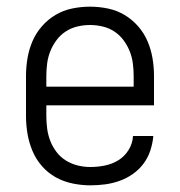

<svg xmlns="http://www.w3.org/2000/svg" viewBox="-20 -548 540 576"><path d="M251 8Q225 8 198 2.5Q171 -3 147.5 -16Q124 -29 106 -49.5Q88 -70 77.5 -95Q67 -120 62.5 -146.5Q58 -173 58 -200V-320Q58 -347 62.5 -373.5Q67 -400 77.5 -424.5Q88 -449 106 -469.5Q124 -490 147 -503.5Q170 -517 196.5 -522.5Q223 -528 250 -528Q277 -528 303.5 -522.5Q330 -517 353 -503.5Q376 -490 394 -469.5Q412 -449 422.5 -424.5Q433 -400 437.5 -373.5Q442 -347 442 -320V-232H119V-200Q119 -181 121.5 -162Q124 -143 131 -125Q138 -107 150 -91.5Q162 -76 178.5 -66Q195 -56 213.5 -51.5Q232 -47 251 -47Q273 -47 295 -51.5Q317 -56 335.5 -67.5Q354 -79 366 -98.5Q378 -118 379 -140H440Q438 -118 431 -96.5Q424 -75 410.5 -57Q397 -39 378.5 -26Q360 -13 339 -5.5Q318 2 296 5Q274 8 251 8ZM119 -288H381V-320Q381 -339 378.5 -358Q376 -377 369 -394.5Q362 -412 350.5 -427.5Q339 -443 323 -453.5Q307 -464 288 -468.5Q269 -473 250 -473Q231 -473 212 -468.5Q193 -464 177 -453.5Q161 -443 149.5 -427.5Q138 -412 131 -394.5Q124 -377 121.5 -358Q119 -339 119 -320Z"/></svg>

Font: Iosevka Custom Light
Style: Regular
Weight: 300
Monospace: yes
Designer: Belleve Invis
Foundry: Belleve Invis
Version: Version 27.3.5